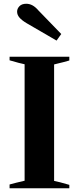

<svg xmlns="http://www.w3.org/2000/svg" viewBox="-20 -1002 420 1022"><path d="M121 -879Q96 -894 83.5 -908.5Q71 -923 71 -940Q71 -956 83.5 -969Q96 -982 120 -982Q154 -982 183 -948L306 -821L281 -786ZM31 -20Q63 -29 111 -40V-660Q89 -664 31 -681V-700H349V-680Q337 -676 318.5 -671.5Q300 -667 292 -665L268 -659V-39Q291 -35 349 -18V0H31Z"/></svg>

Font: Trirong
Style: Bold
Weight: 700
Designer: Katatrad Team
Foundry: CadsonDemak
Version: Version 1.001